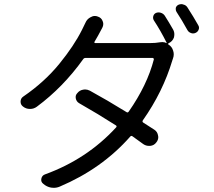

<svg xmlns="http://www.w3.org/2000/svg" viewBox="-20 -858 1040 934"><path d="M728.5 -758.8Q722.7 -768.6 725.6 -779.3Q728.5 -790 738.3 -794.9Q750 -799.8 762.2 -795.9Q774.4 -792 781.2 -782.2Q801.8 -750 822.3 -713.9Q828.1 -703.1 828.1 -691.4Q828.1 -683.6 826.2 -675.8Q819.3 -656.2 799.8 -647.5Q797.9 -646.5 797.9 -644.5Q797.9 -642.6 798.8 -641.6Q816.4 -631.8 822.3 -611.3Q825.2 -602.5 825.2 -593.8Q825.2 -583 821.3 -573.2Q819.3 -568.4 818.4 -564.5Q772.5 -411.1 674.8 -272.5Q670.9 -265.6 676.8 -261.7Q705.1 -244.1 731.4 -226.6Q746.1 -216.8 749 -198.2Q750 -194.3 750 -191.4Q750 -176.8 740.2 -165Q729.5 -150.4 710.9 -148.4Q707 -148.4 704.1 -148.4Q689.5 -148.4 676.8 -157.2Q653.3 -174.8 624 -195.3Q618.2 -199.2 613.3 -193.4Q475.6 -37.1 270.5 49.8Q256.8 55.7 241.2 55.7Q235.4 55.7 228.5 54.7Q207 50.8 190.4 36.1Q177.7 26.4 181.2 10.7Q184.6 -4.9 199.2 -9.8Q403.3 -84 544.9 -238.3Q549.8 -244.1 543.9 -248Q457 -303.7 364.3 -356.4Q351.6 -364.3 348.6 -379.4Q345.7 -394.5 356.4 -405.3Q367.2 -418.9 384.8 -421.9Q389.6 -422.9 393.6 -422.9Q405.3 -422.9 417 -417Q501 -371.1 595.7 -312.5Q601.6 -308.6 606.4 -315.4Q696.3 -444.3 728.5 -569.3Q728.5 -571.3 727.1 -573.7Q725.6 -576.2 722.7 -576.2H396.5Q388.7 -576.2 384.8 -570.3Q287.1 -433.6 159.2 -338.9Q144.5 -328.1 127 -328.1Q126 -328.1 125 -328.1Q106.4 -328.1 91.8 -339.8Q80.1 -348.6 80.1 -363.3Q80.1 -379.9 93.8 -388.7Q196.3 -459 268.1 -546.9Q339.8 -634.8 378.9 -712.9Q386.7 -727.5 395.5 -747.1Q403.3 -765.6 420.9 -774.4Q430.7 -780.3 441.4 -780.3Q449.2 -780.3 456.1 -777.3Q473.6 -771.5 479.5 -754.9Q482.4 -748 482.4 -741.2Q482.4 -731.4 477.5 -722.7Q466.8 -703.1 457 -684.6Q450.2 -671.9 439.5 -654.3Q438.5 -652.3 439.5 -650.4Q440.4 -648.4 443.4 -648.4H709Q737.3 -648.4 757.8 -652.3Q763.7 -653.3 769.5 -653.3Q781.2 -653.3 790 -648.4Q790 -648.4 790.5 -648.4Q791 -648.4 791 -649.4Q760.7 -710 728.5 -758.8ZM838.9 -799.8Q835 -805.7 835 -812.5Q835 -816.4 835 -819.3Q837.9 -830.1 848.6 -835Q855.5 -837.9 862.3 -837.9Q867.2 -837.9 872.1 -835.9Q884.8 -833 891.6 -822.3Q921.9 -775.4 944.3 -735.4Q948.2 -729.5 948.2 -722.7Q948.2 -718.8 946.3 -713.9Q942.4 -703.1 931.6 -698.2Q925.8 -695.3 918.9 -695.3Q914.1 -695.3 909.2 -697.3Q897.5 -701.2 891.6 -711.9Q865.2 -759.8 838.9 -799.8Z"/></svg>

Font: Gen Jyuu Gothic Regular
Style: Regular
Weight: 400
Designer: [Source Han Sans]
Ryoko NISHIZUKA  (kana & ideographs); Paul D. Hunt (Latin, Greek & Cyrillic); Wenlong ZHANG  (bopomofo
Version: Version 1.002.20150607